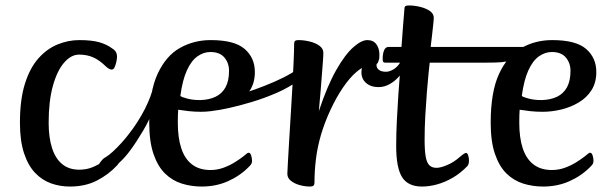

<svg xmlns="http://www.w3.org/2000/svg" viewBox="-20 -671 2240 704"><path d="M236.1 13Q200 13 167.3 1.4Q134.5 -10.2 108.9 -37Q83.2 -63.7 68.2 -109.1Q53.1 -154.4 53.1 -221.1Q53.1 -306.1 71.5 -364.3Q89.9 -422.5 121.2 -457.4Q152.5 -492.4 191.5 -508.2Q230.4 -524 270.6 -524Q316 -524 343.8 -516.2Q371.6 -508.3 392.9 -492.4Q402.5 -486 405.8 -478.9Q409.1 -471.9 409.1 -464Q409.1 -455.7 406.6 -444.2Q404.1 -432.7 400.1 -424.3Q396.2 -415.8 389.6 -415.8Q381.3 -415.8 368.6 -427Q346.1 -449.5 322.8 -460.2Q299.6 -470.8 270 -470.8Q240.9 -470.8 215.4 -441.7Q189.8 -412.6 174.1 -356.7Q158.4 -300.8 158.4 -221.1Q158.4 -166.6 170.9 -128Q183.3 -89.3 208.2 -69.1Q233.1 -48.8 270.4 -48.8Q297 -48.8 319.1 -57.8Q341.2 -66.8 358.9 -79.4Q376.7 -92 387.6 -101.3Q397 -109 399.8 -111.7Q402.7 -114.4 405.7 -114.4Q411.3 -114.4 414.7 -105.5Q418 -96.5 418 -85Q418 -78.9 416.4 -74.8Q414.8 -70.7 409.5 -64.8Q379 -31.7 336.2 -9.4Q293.3 13 236.1 13Z M346.4 -30.5Q336.6 -29.2 333.8 -34.5Q330.9 -39.8 333.5 -48.7Q336 -57.7 341.8 -67.3Q347.5 -76.9 354.5 -84.6Q361.4 -92.4 367.2 -94.5Q379.8 -102.1 395.2 -116.4Q410.6 -130.6 425.1 -146.8Q439.7 -163 449.9 -176.3Q486.1 -222 510.9 -270.8Q535.6 -319.5 544.2 -360.4Q548 -376.2 552.3 -378.9Q556.7 -381.6 560 -376.8Q563.4 -371.9 563.4 -362.2Q563.4 -352.4 561.2 -337.1Q559.1 -321.9 553.3 -302Q548 -280.2 532.2 -244.7Q516.5 -209.2 493.1 -172.9Q470.1 -134.9 448.4 -107.7Q426.7 -80.5 402.4 -61.7Q378.1 -43 346.4 -30.5Z M720 13Q680.9 13 646.1 2Q611.4 -9 584.8 -35.1Q558.2 -61.3 542.7 -106.9Q527.2 -152.5 527.2 -221.1Q527.2 -334.1 558 -400.5Q588.9 -466.8 640.1 -495.4Q691.3 -524 752.5 -524Q839.5 -524 877 -491.6Q914.5 -459.2 914.5 -406.8Q914.5 -368.2 896.9 -340.4Q879.3 -312.7 849.8 -295.2Q820.3 -277.7 785.8 -269.4Q751.4 -261.1 717.3 -261.1Q693.7 -261.1 671.7 -263.5Q649.7 -266 633.4 -268.7Q632.7 -262.8 632.3 -247.9Q632 -233 632 -220.8Q632 -165.4 644.9 -126.7Q657.7 -88.1 684.4 -67.9Q711.1 -47.6 751.5 -47.6Q777.2 -47.6 800.6 -56.4Q824 -65.2 842.8 -77.2Q861.6 -89.2 872.2 -97.6Q881.6 -105.3 885.2 -108.2Q888.8 -111 891.8 -111Q897.4 -111 900.8 -101.5Q904.1 -91.9 904.1 -80.4Q904.1 -76.4 902.5 -72Q900.9 -67.6 894.6 -61.4Q862.3 -27.7 817.6 -7.3Q772.9 13 720 13ZM641.3 -319.4Q644.7 -315.3 666.4 -309.5Q688.1 -303.8 715 -304.1Q747.5 -305.1 770.9 -316.5Q794.3 -327.9 807.1 -351.2Q819.8 -374.6 819.8 -411.4Q819.8 -439.8 802.9 -460Q786 -480.3 751.3 -480.3Q726.6 -480.3 704.1 -464.5Q681.6 -448.7 665.4 -413.2Q649.1 -377.7 641.3 -319.4Z M759 -264.4Q751 -263.4 750.2 -274Q749.3 -284.6 757.3 -295.8Q765.4 -307 782.4 -308.5Q807.1 -311.3 841.4 -320.2Q875.7 -329.1 913.1 -342.4Q950.4 -355.7 985.6 -371Q1020.7 -386.3 1047.6 -402.2Q1074.4 -418.1 1085.9 -431.9Q1096 -435.4 1097.7 -428.6Q1099.5 -421.8 1095.7 -411.2Q1091.9 -400.6 1085.6 -390.2Q1079.4 -379.9 1073.4 -375.3Q1040.4 -350.6 995.5 -330.9Q950.6 -311.3 904.4 -297.4Q858.2 -283.4 819.4 -274.9Q780.7 -266.4 759 -264.4Z M1116.7 13Q1098.1 13 1079 7.7Q1059.8 2.4 1046.7 -8Q1033.6 -18.3 1033.6 -33.8Q1033.6 -41.9 1035.5 -73.3Q1037.3 -104.7 1040 -150.8Q1042.7 -197 1046 -249.2Q1049.4 -301.4 1052.1 -352.3Q1054.8 -403.2 1056.6 -444.8Q1058.5 -486.4 1058.5 -510.1Q1058.5 -517.2 1061.6 -520.6Q1064.8 -524 1074.2 -524Q1094.4 -524 1115.5 -518.8Q1136.6 -513.7 1151.1 -503.4Q1165.6 -493 1165.6 -477.2Q1165.6 -466.3 1163.9 -444.2Q1162.2 -422.1 1160.1 -394.7Q1158.1 -367.4 1155.8 -340.2Q1153.4 -313 1151.6 -292.4Q1149.7 -271.8 1149.1 -263.5Q1180.1 -356.7 1212.8 -414.1Q1245.5 -471.5 1275.4 -497.7Q1305.3 -524 1326.8 -524Q1348.6 -524 1359.9 -508.8Q1371.2 -493.6 1371.2 -470Q1371.2 -451.9 1365.2 -441Q1359.1 -430.1 1336.2 -430.1Q1313.4 -430.1 1287.6 -407.8Q1261.7 -385.6 1237.1 -349.2Q1212.5 -312.8 1191.7 -268Q1170.8 -223.1 1157.3 -178Q1144 -132.3 1138.6 -89.1Q1133.1 -45.8 1133.1 -0.9Q1133.1 6.2 1129.4 9.6Q1125.7 13 1116.7 13Z M1367.4 -351.6Q1338.9 -351.6 1321.2 -367.8Q1303.4 -384 1305.5 -411.6Q1306.9 -428.1 1314.3 -445.2Q1321.7 -462.2 1332.9 -474.7Q1344.2 -487.2 1355.2 -487.2Q1370.9 -488.6 1370.9 -460.9Q1370.9 -451.7 1365.7 -446.4Q1360.6 -441.1 1360.6 -431.1Q1360.6 -422.2 1369 -415.1Q1377.5 -407.9 1396 -407.9Q1405.5 -407.9 1418.3 -414.2Q1431.2 -420.5 1441.8 -433.7Q1452.4 -447 1454.4 -466.1Q1456 -476.9 1461.9 -477.9Q1467.9 -478.9 1467.5 -470.5Q1468.7 -469.8 1470.4 -464.9Q1472.1 -459.9 1473.5 -454.7Q1474.9 -449.5 1474.2 -446.6Q1473.5 -440.5 1470.5 -432.8Q1467.4 -425.1 1461.6 -416.9Q1454.3 -402.8 1440.4 -387.7Q1426.5 -372.5 1407.8 -362.1Q1389.2 -351.6 1367.4 -351.6Z M1527.2 13Q1476.1 13 1454.4 -21.3Q1432.7 -55.6 1432.7 -135.5Q1432.7 -179.9 1435.1 -228.8Q1437.5 -277.7 1440.5 -321.7Q1443.5 -365.8 1446.2 -397.8Q1448.9 -429.8 1449.5 -441.3H1392Q1387 -441.3 1385.1 -444Q1383.1 -446.7 1383.1 -455.1Q1383.1 -473.1 1388.1 -486Q1393.1 -499 1405.4 -499H1452.1Q1453.5 -515.3 1455 -537.8Q1456.5 -560.3 1458.3 -582.5Q1460.1 -604.7 1461.5 -620.2Q1462.8 -635.7 1462.8 -638.1Q1462.8 -645.2 1466 -648.1Q1469.2 -651 1479.2 -651Q1499.5 -651 1520.6 -645.8Q1541.7 -640.7 1556.2 -630.7Q1570.6 -620.7 1570.6 -604.9Q1570.6 -601.8 1568.8 -583.8Q1566.9 -565.8 1564.3 -542.8Q1561.8 -519.8 1559.1 -499H1709.8Q1714.7 -499 1716.8 -496.6Q1719 -494.1 1719 -485.4Q1719 -468.1 1713.8 -454.7Q1708.7 -441.3 1696 -441.3H1555.6Q1554.3 -430.8 1551.3 -401.3Q1548.3 -371.8 1545.1 -331.4Q1541.9 -291 1539.4 -246.4Q1536.9 -201.8 1536.9 -159.4Q1536.9 -118 1541.1 -95.5Q1545.3 -73.1 1555 -64.4Q1564.7 -55.6 1580.3 -55.6Q1595.5 -55.6 1619.8 -65.9Q1644 -76.1 1664.9 -94.6Q1675.3 -103.5 1680.7 -106.9Q1686 -110.3 1688.7 -110.3Q1693.7 -110.3 1696.7 -101.2Q1699.6 -92.2 1699.6 -82.3Q1699.6 -68.5 1693.7 -62Q1668.3 -35.6 1639.8 -19.2Q1611.3 -2.7 1582.6 5.1Q1554 13 1527.2 13Z M1664 -441.3Q1661 -441.3 1659.5 -444.7Q1658 -448.1 1657 -452.6Q1656 -457 1656 -459Q1656 -473 1661.5 -486Q1667 -499 1678 -499H1911Q1900 -494 1887.9 -485.2Q1875.8 -476.4 1864.9 -467Q1854 -457.7 1846.1 -449Q1837 -444.5 1818.7 -442.9Q1800.4 -441.3 1763.1 -441.3Z M1972 13Q1932.9 13 1898.1 2Q1863.4 -9 1836.8 -35.1Q1810.2 -61.3 1794.7 -106.9Q1779.2 -152.5 1779.2 -221.1Q1779.2 -334.1 1810 -400.5Q1840.9 -466.8 1892.1 -495.4Q1943.3 -524 2004.5 -524Q2091.5 -524 2129 -491.6Q2166.5 -459.2 2166.5 -406.8Q2166.5 -368.2 2148.9 -340.4Q2131.3 -312.7 2101.8 -295.2Q2072.3 -277.7 2037.8 -269.4Q2003.4 -261.1 1969.3 -261.1Q1945.7 -261.1 1923.7 -263.5Q1901.7 -266 1885.4 -268.7Q1884.7 -262.8 1884.3 -247.9Q1884 -233 1884 -220.8Q1884 -165.4 1896.9 -126.7Q1909.7 -88.1 1936.4 -67.9Q1963.1 -47.6 2003.5 -47.6Q2029.2 -47.6 2052.6 -56.4Q2076 -65.2 2094.8 -77.2Q2113.6 -89.2 2124.2 -97.6Q2133.6 -105.3 2137.2 -108.2Q2140.8 -111 2143.8 -111Q2149.4 -111 2152.8 -101.5Q2156.1 -91.9 2156.1 -80.4Q2156.1 -76.4 2154.5 -72Q2152.9 -67.6 2146.6 -61.4Q2114.3 -27.7 2069.6 -7.3Q2024.9 13 1972 13ZM1893.3 -319.4Q1896.7 -315.3 1918.4 -309.5Q1940.1 -303.8 1967 -304.1Q1999.5 -305.1 2022.9 -316.5Q2046.3 -327.9 2059.1 -351.2Q2071.8 -374.6 2071.8 -411.4Q2071.8 -439.8 2054.9 -460Q2038 -480.3 2003.3 -480.3Q1978.6 -480.3 1956.1 -464.5Q1933.6 -448.7 1917.4 -413.2Q1901.1 -377.7 1893.3 -319.4Z"/></svg>

Font: Briem Hand Thin
Style: Regular
Weight: 100
Designer: Gunnlaugur SE Briem, Eben Sorkin
Foundry: Sorkin Type Co.
Version: Version 1.003